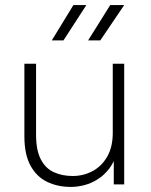

<svg xmlns="http://www.w3.org/2000/svg" viewBox="-20 -726 593 756"><path d="M259 10Q207 10 165.5 -10Q124 -30 100 -74Q76 -118 76 -189V-475H122V-195Q122 -135 140.5 -99Q159 -63 192 -48Q225 -33 266 -33Q308 -33 344 -52Q380 -71 402 -109Q424 -147 424 -203V-475H469V0H428V-126H441Q430 -88 410 -62Q390 -36 364.5 -20Q339 -4 312 3Q285 10 259 10ZM184 -567 269 -706H320L230 -567ZM327 -567 414 -706H469L375 -567Z"/></svg>

Font: SUSE ExtraLight
Style: Regular
Weight: 250
Designer: Rene Bieder
Foundry: SUSE
Version: Version 1.000